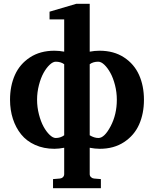

<svg xmlns="http://www.w3.org/2000/svg" viewBox="-20 -760 801 999"><path d="M499 14.2Q474.6 14.2 446.8 8.8V146Q446.8 155.3 453.4 161.6Q460 168 469.2 168.9L504.9 171.9V219.2H255.9V171.9L292 168.9Q301.3 168 307.6 161.6Q314 155.3 314 146V8.8Q286.1 14.2 263.2 14.2Q207.5 14.2 162.8 -5.9Q118.2 -25.9 90.1 -60.8Q62 -95.7 47.1 -141.6Q32.2 -187.5 32.2 -241.2Q32.2 -313 57.6 -369.9Q83 -426.8 136 -461.4Q189 -496.1 263.2 -496.1Q288.6 -496.1 314 -491.2V-659.2H237.8V-699.2L377 -740.2H446.8V-491.2Q472.2 -496.1 498 -496.1Q572.3 -496.1 625.2 -461.4Q678.2 -426.8 703.6 -369.9Q729 -313 729 -241.2Q729 -169.4 703.9 -112.5Q678.7 -55.7 625.7 -20.8Q572.8 14.2 499 14.2ZM587.9 -241.2Q587.9 -279.8 578.4 -317.1Q568.8 -354.5 554.4 -380.6Q540 -406.7 523.2 -422.9Q506.3 -439 491.2 -439Q464.4 -439 446.8 -425.8V-56.2Q470.2 -42 492.2 -42Q523.4 -42 555.7 -103.3Q587.9 -164.6 587.9 -241.2ZM314 -56.2V-425.8Q296.4 -439 270 -439Q255.4 -439 238.3 -422.9Q221.2 -406.7 206.8 -380.9Q192.4 -355 182.6 -317.4Q172.9 -279.8 172.9 -241.2Q172.9 -202.6 182.6 -164.8Q192.4 -127 206.8 -100.8Q221.2 -74.7 238.3 -58.3Q255.4 -42 270 -42Q294.9 -42 314 -56.2Z"/></svg>

Font: Veleka
Style: Bold
Weight: 700
Designer: Stefan Peev, Context Ltd, 2016; SIL International, 1997-2014.
Foundry: Stefan Peev, Context Ltd, 2016
Version: Version 1.000